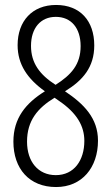

<svg xmlns="http://www.w3.org/2000/svg" viewBox="-20 -744 448 774"><path d="M206 -724C110 -724 51 -659 51 -562C51 -484 91 -426 161 -376C84 -328 34 -268 34 -173C34 -64 98 10 206 10C311 10 375 -69 375 -177C375 -268 318 -325 242 -376C314 -420 360 -473 360 -561C360 -660 303 -724 206 -724ZM205 -676C267 -676 305 -631 305 -558C305 -484 267 -442 204 -402C140 -443 105 -490 105 -559C105 -630 143 -676 205 -676ZM89 -173C89 -257 131 -308 200 -350L217 -338C291 -288 320 -235 320 -176C320 -98 279 -38 205 -38C134 -38 89 -92 89 -173Z"/></svg>

Font: Noto Sans Arabic ExtCond Light
Style: Regular
Weight: 300
Width: 2
Designer: Monotype Design Team, Nadine Chahine, Nizar Qandah and Khaled Hosny
Foundry: Monotype Imaging Inc.
Version: Version 2.012